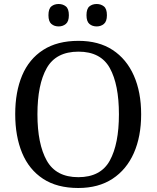

<svg xmlns="http://www.w3.org/2000/svg" viewBox="-20 -929 782 959"><path d="M371 10Q265 10 195 -36Q125 -82 90.5 -165Q56 -248 56 -359Q56 -470 90.5 -552Q125 -634 195.5 -679.5Q266 -725 372 -725Q473 -725 542.5 -679.5Q612 -634 648.5 -551.5Q685 -469 685 -358Q685 -247 648.5 -164.5Q612 -82 542 -36Q472 10 371 10ZM371 -44Q483 -44 528.5 -127Q574 -210 574 -358Q574 -507 528.5 -589Q483 -671 372 -671Q260 -671 213.5 -589Q167 -507 167 -358Q167 -210 213.5 -127Q260 -44 371 -44ZM463 -797Q441 -797 426.5 -809.5Q412 -822 412 -853Q412 -885 426.5 -897Q441 -909 463 -909Q484 -909 499 -897Q514 -885 514 -853Q514 -822 499 -809.5Q484 -797 463 -797ZM273 -797Q251 -797 236.5 -809.5Q222 -822 222 -853Q222 -885 236.5 -897Q251 -909 273 -909Q294 -909 309 -897Q324 -885 324 -853Q324 -822 309 -809.5Q294 -797 273 -797Z"/></svg>

Font: Noto Serif Makasar
Style: Regular
Weight: 400
Designer: Sérgio Martins
Version: Version 1.001; ttfautohint (v1.8.4.7-5d5b)